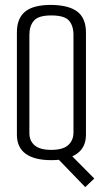

<svg xmlns="http://www.w3.org/2000/svg" viewBox="-20 -648 416 784"><path d="M190 6Q121 6 85 -20Q49 -46 49 -98V-516Q49 -573 82.5 -600.5Q116 -628 189 -628Q262 -627 296.5 -600Q331 -573 331 -515V-98Q331 -46 293.5 -20Q256 6 190 6ZM189 -36Q237 -36 258.5 -55.5Q280 -75 280 -107V-505Q280 -543 261.5 -564Q243 -585 189 -585Q137 -585 118.5 -563.5Q100 -542 100 -506V-104Q100 -73 121.5 -54.5Q143 -36 189 -36ZM328 116 216 0 250 -35 365 81Z"/></svg>

Font: Smooch Sans Thin
Style: Regular
Weight: 400
Version: Version 1.010